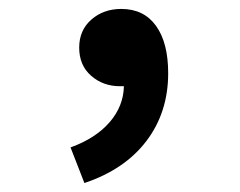

<svg xmlns="http://www.w3.org/2000/svg" viewBox="-20 -193 540 432"><path d="M138.7 138.7Q195.3 118.2 226.6 82Q257.8 45.9 258.8 1H250Q211.9 1 185.1 -22.5Q158.2 -45.9 158.2 -85.9Q158.2 -125 185.5 -148.9Q212.9 -172.9 252.9 -172.9Q303.7 -172.9 331.1 -134.8Q358.4 -96.7 358.4 -28.3Q358.4 59.6 309.6 124Q260.7 188.5 169.9 218.8Z"/></svg>

Font: GenEi Gothic M Regular
Style: Bold
Weight: 700
Designer: o_tamon (Modified); [Source Han Sans]
Ryoko NISHIZUKA  (kana & ideographs); Paul D. Hunt (Latin, Greek & Cyrillic); Wenl
Version: Version 1.1a;Original Version 1.004